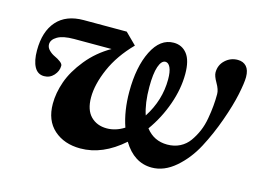

<svg xmlns="http://www.w3.org/2000/svg" viewBox="-70 -563 926 693"><g transform="rotate(15 393.0 -217.0)"><path d="M274.4 11.2Q213.9 11.2 175.5 -22.9Q137.2 -57.1 137.2 -119.6Q137.2 -159.7 152.3 -202.9Q167.5 -246.1 203.6 -290.8Q239.7 -335.4 291 -364.7H150.9Q109.9 -364.7 89.1 -352.5Q68.4 -340.3 68.4 -322.8Q68.4 -311 78.1 -301.3Q87.9 -291.5 99.9 -286.1Q111.8 -280.8 121.6 -273.4Q131.3 -266.1 131.3 -259.3Q131.3 -239.3 116.7 -223.1Q102.1 -207 80.6 -207Q56.6 -207 44.4 -229.2Q32.2 -251.5 32.2 -290.5Q32.2 -361.3 66.9 -400.4Q101.6 -439.5 167 -439.5H327.6L369.1 -398.4Q316.4 -344.7 290.5 -285.4Q264.6 -226.1 264.6 -177.2Q264.6 -130.4 287.8 -106.9Q311 -83.5 347.7 -83.5Q380.9 -83.5 412.6 -103.5Q392.6 -161.1 392.6 -232.4Q392.6 -325.7 422.4 -385.3Q452.1 -444.8 502.4 -444.8Q533.7 -444.8 552.5 -420.7Q571.3 -396.5 571.3 -346.2Q571.3 -290.5 550.5 -231.7Q529.8 -172.9 493.7 -122.6Q523.9 -83.5 573.7 -83.5Q600.1 -83.5 621.1 -94.2Q642.1 -105 655.5 -123.8Q668.9 -142.6 678.5 -164.8Q688 -187 692.6 -213.4Q697.3 -239.7 699.2 -261.7Q701.2 -283.7 701.2 -306.2Q701.2 -322.8 688.2 -345Q675.3 -367.2 675.3 -380.4Q675.3 -408.2 695.1 -426.5Q714.8 -444.8 741.7 -444.8Q762.2 -444.8 774.2 -431.6Q786.1 -418.5 786.1 -392.1Q786.1 -371.1 776.9 -326.7Q767.6 -282.2 746.8 -223.9Q726.1 -165.5 698.5 -113.3Q670.9 -61 629.2 -24.9Q587.4 11.2 541 11.2Q475.1 11.2 434.1 -56.6Q357.4 11.2 274.4 11.2ZM458 -267.6Q458 -207.5 472.2 -165Q516.6 -233.4 516.6 -311.5Q516.6 -340.3 509.5 -355.5Q502.4 -370.6 491.2 -370.6Q476.1 -370.6 467 -344.2Q458 -317.9 458 -267.6Z"/></g></svg>

Font: Elstob Grade
Style: Italic
Weight: 400
Italic angle: -20°
Designer: Peter S. Baker
Version: Version 1.015